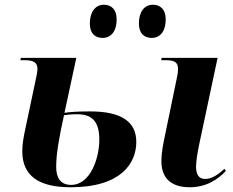

<svg xmlns="http://www.w3.org/2000/svg" viewBox="-20 -780 985 810"><path d="M621 -620C649 -620 679 -640 679 -699C679 -740 657 -760 625 -760C588 -760 566 -729 566 -681C566 -640 587 -620 621 -620ZM413 -620C442 -620 472 -640 472 -699C472 -740 450 -760 418 -760C382 -760 359 -729 359 -681C359 -640 380 -620 413 -620ZM278 10C494 10 555 -94 555 -181C555 -268 490 -310 360 -310C300 -310 273 -307 252 -304L302 -536H68L66 -526H84C122 -526 138 -516 138 -489C138 -478 134 -458 128 -431L87 -237C80 -204 74 -174 74 -142C74 -40 141 10 278 10ZM780 10C853 10 901 -25 933 -59L927 -68C904 -47 876 -25 846 -25C819 -25 808 -42 807 -76C807 -99 814 -142 821 -174L898 -536H662L660 -526H678C716 -526 731 -518 731 -489C731 -475 728 -458 724 -441L679 -223C668 -171 661 -138 661 -99C661 -27 704 10 780 10ZM280 0C235 0 217 -30 217 -76C217 -131 229 -198 250 -294C262 -296 282 -298 306 -298C370 -298 399 -266 399 -190C399 -116 363 0 280 0Z"/></svg>

Font: Noto Serif Display
Style: Bold Italic
Weight: 700
Italic angle: -12°
Designer: Monotype Design Team
Foundry: Monotype Imaging Inc.
Version: Version 2.009